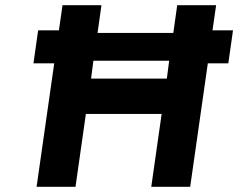

<svg xmlns="http://www.w3.org/2000/svg" viewBox="-20 -720 918 740"><path d="M331 -417H623L632 -486H340ZM603 -281H311L271 0H121L189 -476H109L127 -603H207L221 -700H371L356 -593H648L663 -700H813L799 -603H878L860 -476H781L713 0H563Z"/></svg>

Font: Lexend SemBd
Style: Italic
Weight: 600
Italic angle: -8.13011°
Designer: Bonnie Shaver-Troup, Thomas Jockin
Foundry: Lexend
Version: Version 1.007